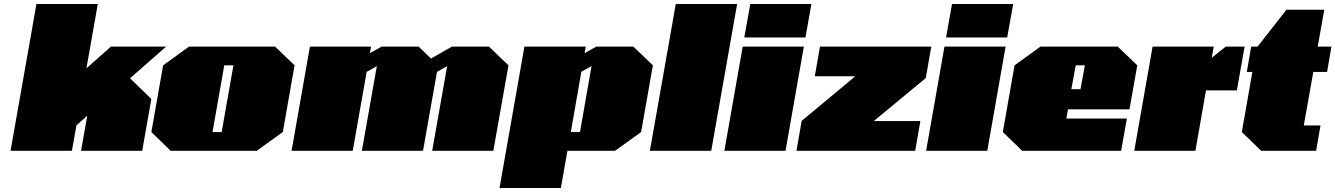

<svg xmlns="http://www.w3.org/2000/svg" viewBox="-20 -757 6705 964"><path d="M33 0 163 -737H471L414 -414L537 -523H814L633 -364L740 -260L694 0H387L418 -176L364 -128L341 0Z M837 0 740 -94 799 -429 929 -523H1361L1459 -429L1400 -94L1269 0ZM1047 -94H1093L1152 -429H1106Z M1444 0 1536 -523H1843L1837 -490L1896 -523H2082L2144 -463L2249 -523H2435L2533 -429L2457 0H2150L2225 -425L2174 -396L2104 0H1797L1872 -425L1821 -396L1751 0Z M2488 187 2613 -523H2921L2915 -490L2974 -523H3160L3258 -429L3199 -94L3068 0H2829L2796 187ZM2846 -94H2892L2950 -425L2899 -397Z M3243 0 3373 -737H3681L3551 0Z M3717 -569 3747 -737H4054L4024 -569ZM3617 0 3709 -523H4016L3924 0Z M3979 0 4005 -150 4274 -374H4071L4097 -523H4656L4628 -365L4367 -149H4601L4575 0Z M4730 -569 4760 -737H5067L5037 -569ZM4630 0 4722 -523H5029L4937 0Z M5112 0 5015 -94 5074 -429 5204 -523H5592L5690 -429L5651 -208H5342L5334 -162H5638L5609 0ZM5359 -309H5405L5427 -429H5381Z M5675 0 5767 -523H6074L6064 -467L6134 -523H6229L6190 -303H6035L5982 0Z M6312 0 6215 -94 6268 -396H6240L6262 -523H6294L6439 -708H6629L6596 -523H6665L6643 -396H6574L6526 -127H6610L6588 0Z"/></svg>

Font: Tomorrow Black
Style: Italic
Weight: 900
Italic angle: -10°
Designer: Tony de Marco, Monica Rizzolli
Foundry: Just in Type
Version: Version 2.002